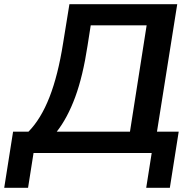

<svg xmlns="http://www.w3.org/2000/svg" viewBox="-72 -725 914 910"><path d="M-52 165 -10 -101H63Q122 -161 162.5 -264.5Q203 -368 227 -520L257 -705H768L672 -101H775L733 165H621L647 0H87L61 165ZM197 -101H544L623 -605H358L343 -509Q321 -364 284.5 -265Q248 -166 197 -101Z"/></svg>

Font: Mulish
Style: Bold Italic
Weight: 700
Italic angle: -9°
Designer: Vernon Adams
Foundry: Vernon Adams
Version: Version 3.603; ttfautohint (v1.8.3)